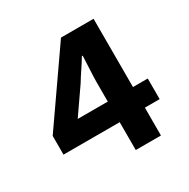

<svg xmlns="http://www.w3.org/2000/svg" viewBox="-146 -770 892 905"><g transform="rotate(-30 300.0 -317.5)"><path d="M340.6 0V-370.8Q340.9 -401.2 343.2 -440.7Q345.4 -480.1 346.4 -510.4H342Q326.2 -483.8 307.8 -456.7Q289.4 -429.6 272.8 -402.2L176.9 -263.7H558.1V-151.5H34.8V-253.4L300.4 -635.2H477.7V0Z"/></g></svg>

Font: Source Code Pro ExtraLight
Style: Regular
Weight: 200
Monospace: yes
Designer: Paul D. Hunt, Teo Tuominen
Foundry: Adobe
Version: Version 1.026;hotconv 1.1.0;makeotfexe 2.6.0